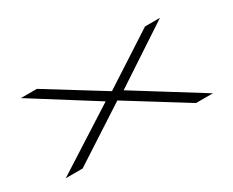

<svg xmlns="http://www.w3.org/2000/svg" viewBox="-74 -700 1147 947"><g transform="rotate(-30 500.0 -226.5)"><path d="M81 0 441 -230 87 -453H178L493 -258L794 -453H879L545 -233L919 0H823L493 -205L177 0Z"/></g></svg>

Font: Inconsolata UltraExpanded Light
Style: Regular
Weight: 300
Width: 9
Monospace: yes
Designer: Raph Levien, Cyreal, Brenton Simpson
Foundry: Raph Levien, Cyreal, Google
Version: Version 3.001; ttfautohint (v1.8.2.53-6de2)